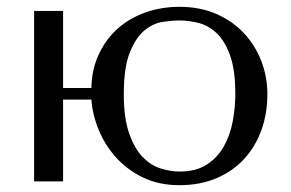

<svg xmlns="http://www.w3.org/2000/svg" viewBox="-20 -531 854 563"><path d="M165 -239V1H80V-499H165V-273H248Q249 -328 270 -372.5Q291 -417 325.5 -447.5Q360 -478 406.5 -494.5Q453 -511 506 -511Q566 -511 613.5 -490.5Q661 -470 694.5 -434.5Q728 -399 746 -352.5Q764 -306 764 -255Q764 -198 746.5 -149.5Q729 -101 696 -65Q663 -29 615 -8.5Q567 12 506 12Q446 12 399.5 -10.5Q353 -33 320.5 -69Q288 -105 269.5 -150Q251 -195 248 -239ZM343 -255Q343 -185 358.5 -140.5Q374 -96 398 -71Q422 -46 451 -37Q480 -28 507 -28Q555 -28 586.5 -48.5Q618 -69 636.5 -102Q655 -135 662.5 -175.5Q670 -216 670 -256Q670 -325 655 -367.5Q640 -410 616 -433Q592 -456 563 -463.5Q534 -471 507 -471Q486 -471 458 -467Q430 -463 404.5 -442.5Q379 -422 361 -378Q343 -334 343 -255Z"/></svg>

Font: Tenor Sans
Style: Regular
Weight: 400
Designer: Denis Masharov
Foundry: Denis Masharov
Version: Version 1.1